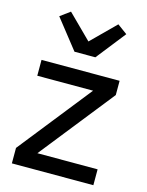

<svg xmlns="http://www.w3.org/2000/svg" viewBox="-117 -852 708 924"><g transform="rotate(15 237.0 -389.5)"><path d="M34 0V-77L321 -439H43V-518H432V-447L140 -79H440V0ZM186 -597 71 -743 120 -779 238 -662 356 -779 405 -743 290 -597Z"/></g></svg>

Font: IBM Plex Sans Devanagari Text
Style: Regular
Weight: 450
Designer: Mike Abbink, Paul van der Laan, Pieter van Rosmalen, Erin McLaughlin
Foundry: Bold Monday
Version: Version 1.1